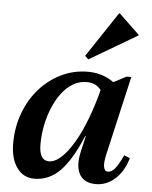

<svg xmlns="http://www.w3.org/2000/svg" viewBox="-55 -828 702 887"><g transform="rotate(5 296.0 -384.5)"><path d="M137 13Q86 13 56 -29Q26 -71 26 -142Q26 -217 50.5 -282.5Q75 -348 118 -396.5Q161 -445 218.5 -473Q276 -501 342 -501Q386 -501 424 -485Q462 -469 487 -439L430 -324Q430 -388 407.5 -420.5Q385 -453 340 -453Q306 -453 276.5 -435.5Q247 -418 224 -387Q201 -356 185 -317Q169 -278 160.5 -235Q152 -192 152 -148Q152 -73 197 -73Q225 -73 254 -99.5Q283 -126 311.5 -174Q340 -222 365 -288Q390 -354 410 -433L460 -421L427 -204H355Q306 -88 255 -37.5Q204 13 137 13ZM422 13Q368 13 346.5 -25Q325 -63 341 -132L414 -450H437L521 -494H543L459 -128Q450 -89 454 -69Q458 -49 473 -49Q490 -49 505.5 -67.5Q521 -86 542 -131L569 -120Q551 -58 511.5 -22.5Q472 13 422 13ZM338 -558 322 -573 461 -782H465L559 -692V-688Z"/></g></svg>

Font: Platypi Light Medium
Style: Italic
Weight: 500
Italic angle: -13°
Version: Version 1.200